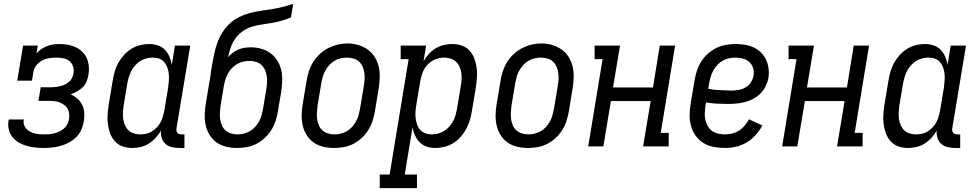

<svg xmlns="http://www.w3.org/2000/svg" viewBox="-20 -755 5040 990"><path d="M207 8Q183 8 160.5 5.5Q138 3 117 -3Q96 -9 77 -20Q58 -31 44.5 -48Q31 -65 25.5 -87Q20 -109 24 -132Q24 -134 24.5 -135.5Q25 -137 26 -139H103Q103 -138 103 -137Q103 -136 102 -135Q100 -123 104 -111Q108 -99 116 -90.5Q124 -82 134.5 -76.5Q145 -71 157 -67.5Q169 -64 181.5 -63Q194 -62 207 -62Q220 -62 233.5 -63Q247 -64 260 -67.5Q273 -71 286 -77Q299 -83 310 -92.5Q321 -102 327.5 -115Q334 -128 336 -141Q338 -155 336.5 -169Q335 -183 328.5 -194.5Q322 -206 311 -214Q300 -222 287.5 -227Q275 -232 261 -233.5Q247 -235 233 -235H178L190 -305H244Q256 -305 268 -306.5Q280 -308 292 -311Q304 -314 315.5 -319.5Q327 -325 336.5 -333.5Q346 -342 351.5 -353.5Q357 -365 359 -377Q362 -395 356.5 -412.5Q351 -430 337.5 -440.5Q324 -451 306 -454.5Q288 -458 270 -458Q251 -458 232.5 -455Q214 -452 197 -443Q180 -434 167.5 -418Q155 -402 152 -384L145 -339H69L99 -520H175L168 -480Q180 -493 194 -502.5Q208 -512 224 -518Q240 -524 256 -526Q272 -528 288 -528Q310 -528 331.5 -524Q353 -520 371.5 -511Q390 -502 405 -487.5Q420 -473 428 -453.5Q436 -434 438 -412Q440 -390 436 -369Q433 -352 426.5 -335Q420 -318 407 -305.5Q394 -293 378 -284Q362 -275 345 -269Q364 -260 379.5 -246Q395 -232 404 -213.5Q413 -195 414.5 -173Q416 -151 412 -129Q409 -108 399.5 -86.5Q390 -65 373.5 -48.5Q357 -32 336 -20.5Q315 -9 293.5 -3Q272 3 250 5.5Q228 8 207 8Z M661 8Q661 8 661 8Q661 8 661 8Q635 8 611.5 -0.5Q588 -9 572 -27Q556 -45 547.5 -68.5Q539 -92 536 -116.5Q533 -141 535 -167.5Q537 -194 541 -219L561 -339Q565 -363 571.5 -386Q578 -409 590 -430.5Q602 -452 619 -471Q636 -490 657 -503Q678 -516 701.5 -522Q725 -528 749 -528Q772 -528 793.5 -521Q815 -514 830 -498.5Q845 -483 853.5 -463Q862 -443 866 -421L882 -520H961L890 -93Q889 -87 890 -81Q891 -75 894.5 -70.5Q898 -66 904 -64Q910 -62 916 -62H931V8H904Q885 8 866 3.5Q847 -1 833.5 -13Q820 -25 814 -43.5Q808 -62 810 -82Q799 -62 783 -44.5Q767 -27 747 -14.5Q727 -2 705 3Q683 8 661 8ZM704 -62Q719 -62 734.5 -65.5Q750 -69 763.5 -77.5Q777 -86 788.5 -98Q800 -110 807.5 -124Q815 -138 819.5 -153Q824 -168 827 -183L847 -303Q849 -320 850.5 -338Q852 -356 850.5 -372.5Q849 -389 843.5 -405Q838 -421 828 -433.5Q818 -446 802 -452Q786 -458 768 -458Q752 -458 735.5 -454Q719 -450 704.5 -441Q690 -432 678 -419Q666 -406 658 -391Q650 -376 645 -360Q640 -344 637 -328L617 -208Q615 -191 614 -173.5Q613 -156 615.5 -140Q618 -124 624.5 -109Q631 -94 642.5 -83Q654 -72 670 -67Q686 -62 703 -62Z M1202 8Q1174 8 1146.5 1.5Q1119 -5 1097.5 -20Q1076 -35 1061.5 -58Q1047 -81 1041 -107.5Q1035 -134 1035.5 -162.5Q1036 -191 1041 -219L1058 -322Q1061 -340 1064 -358Q1067 -376 1069 -394L1070 -398Q1071 -405 1072 -411Q1073 -417 1074 -423Q1079 -451 1085 -479Q1091 -507 1100.5 -534Q1110 -561 1126 -586.5Q1142 -612 1163.5 -632.5Q1185 -653 1212 -666.5Q1239 -680 1267 -687.5Q1295 -695 1323.5 -699Q1352 -703 1380 -707.5Q1408 -712 1436 -719Q1464 -726 1492 -735L1480 -665Q1456 -655 1431 -648Q1406 -641 1380.5 -636.5Q1355 -632 1329.5 -628.5Q1304 -625 1279 -617.5Q1254 -610 1231.5 -594Q1209 -578 1193.5 -556.5Q1178 -535 1169.5 -510Q1161 -485 1156 -460Q1167 -473 1181 -483.5Q1195 -494 1210 -500Q1225 -506 1241 -508.5Q1257 -511 1273 -511Q1301 -511 1327.5 -503.5Q1354 -496 1375 -480.5Q1396 -465 1410 -442.5Q1424 -420 1430 -394Q1436 -368 1435 -339.5Q1434 -311 1430 -283L1413 -181Q1409 -156 1401 -131.5Q1393 -107 1379 -84.5Q1365 -62 1345 -43.5Q1325 -25 1301.5 -13Q1278 -1 1252.5 3.5Q1227 8 1202 8ZM1204 -62Q1220 -62 1236.5 -66Q1253 -70 1268 -78.5Q1283 -87 1295 -100Q1307 -113 1315.5 -128.5Q1324 -144 1328.5 -160Q1333 -176 1336 -192L1353 -295Q1356 -312 1357 -329Q1358 -346 1355.5 -362.5Q1353 -379 1346.5 -394Q1340 -409 1328 -420Q1316 -431 1300 -436Q1284 -441 1267 -441Q1251 -441 1235 -437.5Q1219 -434 1204 -425.5Q1189 -417 1177 -405Q1165 -393 1156.5 -378Q1148 -363 1143 -347.5Q1138 -332 1135 -316L1117 -208Q1115 -191 1114 -173.5Q1113 -156 1115.5 -139.5Q1118 -123 1124.5 -108Q1131 -93 1143 -82.5Q1155 -72 1171 -67Q1187 -62 1204 -62Z M1702 8Q1674 8 1646.5 1.5Q1619 -5 1597.5 -20Q1576 -35 1561.5 -58Q1547 -81 1541 -107.5Q1535 -134 1535.5 -162.5Q1536 -191 1541 -219L1561 -339Q1565 -364 1573 -388.5Q1581 -413 1595 -435.5Q1609 -458 1629 -476.5Q1649 -495 1672.5 -507Q1696 -519 1721 -525Q1746 -531 1772 -531Q1800 -531 1827 -523Q1854 -515 1875.5 -500Q1897 -485 1911.5 -462Q1926 -439 1932.5 -412.5Q1939 -386 1938 -357.5Q1937 -329 1933 -301L1913 -181Q1909 -156 1901 -131.5Q1893 -107 1879 -84.5Q1865 -62 1845 -43.5Q1825 -25 1801.5 -13Q1778 -1 1752.5 3.5Q1727 8 1702 8ZM1704 -62Q1720 -62 1736.5 -66Q1753 -70 1768 -78.5Q1783 -87 1795 -100Q1807 -113 1815.5 -128.5Q1824 -144 1828.5 -160Q1833 -176 1836 -192L1856 -312Q1859 -329 1860 -346.5Q1861 -364 1858.5 -380.5Q1856 -397 1849 -412.5Q1842 -428 1830 -438.5Q1818 -449 1801.5 -453.5Q1785 -458 1768 -458Q1751 -458 1735 -454Q1719 -450 1704 -441Q1689 -432 1677.5 -419Q1666 -406 1657.5 -391Q1649 -376 1644.5 -360Q1640 -344 1637 -328L1617 -208Q1615 -191 1614 -173.5Q1613 -156 1615.5 -139.5Q1618 -123 1624.5 -108Q1631 -93 1643 -82.5Q1655 -72 1671 -67Q1687 -62 1704 -62Z M1938 215V145H1989L2087 -450H2046V-520H2177L2164 -439Q2175 -459 2191 -476.5Q2207 -494 2227 -506Q2247 -518 2268.5 -523Q2290 -528 2312 -528Q2312 -528 2312 -528Q2312 -528 2312 -528Q2338 -528 2362 -519.5Q2386 -511 2402 -493Q2418 -475 2426.5 -451.5Q2435 -428 2438 -403.5Q2441 -379 2439 -352.5Q2437 -326 2433 -301L2413 -181Q2409 -157 2402 -134Q2395 -111 2383.5 -89.5Q2372 -68 2355 -49Q2338 -30 2317 -17Q2296 -4 2272 2Q2248 8 2225 8Q2202 8 2180.5 1Q2159 -6 2144 -21.5Q2129 -37 2120 -57Q2111 -77 2107 -99L2067 145H2130V215ZM2205 -62Q2221 -62 2237.5 -66Q2254 -70 2269 -79Q2284 -88 2295.5 -101Q2307 -114 2315.5 -129Q2324 -144 2328.5 -160Q2333 -176 2336 -192L2356 -312Q2359 -329 2360 -346.5Q2361 -364 2358.5 -380Q2356 -396 2349.5 -411Q2343 -426 2331 -437Q2319 -448 2303 -453Q2287 -458 2270 -458Q2247 -458 2224.5 -449Q2202 -440 2185 -422Q2168 -404 2159.5 -382Q2151 -360 2147 -337L2127 -217Q2124 -200 2122.5 -182Q2121 -164 2123 -147.5Q2125 -131 2130 -115Q2135 -99 2145.5 -86.5Q2156 -74 2172 -68Q2188 -62 2205 -62Z M2702 8Q2674 8 2646.5 1.5Q2619 -5 2597.5 -20Q2576 -35 2561.5 -58Q2547 -81 2541 -107.5Q2535 -134 2535.5 -162.5Q2536 -191 2541 -219L2561 -339Q2565 -364 2573 -388.5Q2581 -413 2595 -435.5Q2609 -458 2629 -476.5Q2649 -495 2672.5 -507Q2696 -519 2721 -525Q2746 -531 2772 -531Q2800 -531 2827 -523Q2854 -515 2875.5 -500Q2897 -485 2911.5 -462Q2926 -439 2932.5 -412.5Q2939 -386 2938 -357.5Q2937 -329 2933 -301L2913 -181Q2909 -156 2901 -131.5Q2893 -107 2879 -84.5Q2865 -62 2845 -43.5Q2825 -25 2801.5 -13Q2778 -1 2752.5 3.5Q2727 8 2702 8ZM2704 -62Q2720 -62 2736.5 -66Q2753 -70 2768 -78.5Q2783 -87 2795 -100Q2807 -113 2815.5 -128.5Q2824 -144 2828.5 -160Q2833 -176 2836 -192L2856 -312Q2859 -329 2860 -346.5Q2861 -364 2858.5 -380.5Q2856 -397 2849 -412.5Q2842 -428 2830 -438.5Q2818 -449 2801.5 -453.5Q2785 -458 2768 -458Q2751 -458 2735 -454Q2719 -450 2704 -441Q2689 -432 2677.5 -419Q2666 -406 2657.5 -391Q2649 -376 2644.5 -360Q2640 -344 2637 -328L2617 -208Q2615 -191 2614 -173.5Q2613 -156 2615.5 -139.5Q2618 -123 2624.5 -108Q2631 -93 2643 -82.5Q2655 -72 2671 -67Q2687 -62 2704 -62Z M3013 0 3087 -450H3046V-520H3177L3141 -304H3347L3382 -520H3461L3387 -70H3428V0H3296L3335 -234H3130L3091 0Z M3718 8Q3689 8 3660 2.5Q3631 -3 3607.5 -17.5Q3584 -32 3567.5 -54.5Q3551 -77 3543.5 -104Q3536 -131 3536 -160.5Q3536 -190 3541 -219L3561 -339Q3565 -364 3573 -389Q3581 -414 3595 -436.5Q3609 -459 3629.5 -477.5Q3650 -496 3673.5 -507.5Q3697 -519 3722.5 -523.5Q3748 -528 3773 -528Q3798 -528 3822 -524Q3846 -520 3867 -510Q3888 -500 3904.5 -483.5Q3921 -467 3930.5 -446Q3940 -425 3943 -401Q3946 -377 3942 -352Q3938 -331 3927.5 -310Q3917 -289 3900.5 -272.5Q3884 -256 3863 -245Q3842 -234 3820.5 -228.5Q3799 -223 3777 -221Q3755 -219 3734 -219Q3705 -219 3676.5 -220.5Q3648 -222 3621 -227L3617 -208Q3615 -190 3614 -171.5Q3613 -153 3617 -136.5Q3621 -120 3629.5 -105Q3638 -90 3651.5 -80Q3665 -70 3682.5 -66Q3700 -62 3718 -62Q3736 -62 3755 -66.5Q3774 -71 3790.5 -81.5Q3807 -92 3820 -107.5Q3833 -123 3842 -140L3911 -108Q3897 -82 3876.5 -59Q3856 -36 3830 -20.5Q3804 -5 3775 1.5Q3746 8 3718 8ZM3751 -288Q3770 -288 3788 -291Q3806 -294 3823 -303.5Q3840 -313 3851 -329.5Q3862 -346 3865 -364Q3869 -384 3863.5 -403Q3858 -422 3844.5 -434.5Q3831 -447 3812 -452.5Q3793 -458 3773 -458Q3756 -458 3739.5 -454.5Q3723 -451 3707.5 -442.5Q3692 -434 3679.5 -421Q3667 -408 3658.5 -392.5Q3650 -377 3645 -360.5Q3640 -344 3637 -328L3632 -297Q3647 -294 3661.5 -292.5Q3676 -291 3691 -290.5Q3706 -290 3721 -289Q3736 -288 3751 -288Z M4013 0 4087 -450H4046V-520H4177L4141 -304H4347L4382 -520H4461L4387 -70H4428V0H4296L4335 -234H4130L4091 0Z M4661 8Q4661 8 4661 8Q4661 8 4661 8Q4635 8 4611.5 -0.5Q4588 -9 4572 -27Q4556 -45 4547.5 -68.5Q4539 -92 4536 -116.5Q4533 -141 4535 -167.5Q4537 -194 4541 -219L4561 -339Q4565 -363 4571.5 -386Q4578 -409 4590 -430.5Q4602 -452 4619 -471Q4636 -490 4657 -503Q4678 -516 4701.5 -522Q4725 -528 4749 -528Q4772 -528 4793.5 -521Q4815 -514 4830 -498.5Q4845 -483 4853.5 -463Q4862 -443 4866 -421L4882 -520H4961L4890 -93Q4889 -87 4890 -81Q4891 -75 4894.5 -70.5Q4898 -66 4904 -64Q4910 -62 4916 -62H4931V8H4904Q4885 8 4866 3.5Q4847 -1 4833.5 -13Q4820 -25 4814 -43.5Q4808 -62 4810 -82Q4799 -62 4783 -44.5Q4767 -27 4747 -14.5Q4727 -2 4705 3Q4683 8 4661 8ZM4704 -62Q4719 -62 4734.5 -65.5Q4750 -69 4763.5 -77.5Q4777 -86 4788.5 -98Q4800 -110 4807.5 -124Q4815 -138 4819.5 -153Q4824 -168 4827 -183L4847 -303Q4849 -320 4850.5 -338Q4852 -356 4850.5 -372.5Q4849 -389 4843.5 -405Q4838 -421 4828 -433.5Q4818 -446 4802 -452Q4786 -458 4768 -458Q4752 -458 4735.5 -454Q4719 -450 4704.5 -441Q4690 -432 4678 -419Q4666 -406 4658 -391Q4650 -376 4645 -360Q4640 -344 4637 -328L4617 -208Q4615 -191 4614 -173.5Q4613 -156 4615.5 -140Q4618 -124 4624.5 -109Q4631 -94 4642.5 -83Q4654 -72 4670 -67Q4686 -62 4703 -62Z"/></svg>

Font: Iosevka Gothic
Style: Italic
Weight: 400
Italic angle: -9°
Monospace: yes
Designer: Belleve Invis
Foundry: Belleve Invis
Version: Version 15.5.1; ttfautohint (v1.8.4)